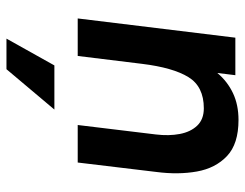

<svg xmlns="http://www.w3.org/2000/svg" viewBox="-104 -446 776 609"><g transform="rotate(90 284.5 -142.0)"><path d="M39 0 100 -500H219L212 -443Q239 -475 276 -492.5Q313 -510 361 -510Q437 -510 475.5 -473.5Q514 -437 524.5 -378Q535 -319 526 -250L496 0H377L407 -248Q412 -289 405.5 -323.5Q399 -358 379 -379Q359 -400 324 -400Q255 -400 225 -351Q195 -302 183 -204L158 0ZM188 74H328L200 226H103Z"/></g></svg>

Font: Haskoy Bold
Style: Italic
Weight: 700
Designer: Ertekin Erdin
Foundry: Ertekin Erdin
Version: Version 2.000; ttfautohint (v1.8.4.7-5d5b)